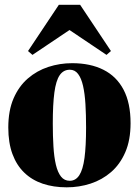

<svg xmlns="http://www.w3.org/2000/svg" viewBox="-20 -790 594 822"><path d="M15.5 -244Q15.5 -316.5 38 -368.5Q60.5 -420.5 99.2 -454Q138 -487.5 187 -503.5Q236 -519.5 289 -519.5Q367 -519.5 423 -491.2Q479 -463 509 -406Q539 -349 539 -262.5Q539 -190.5 516.5 -138.5Q494 -86.5 455.5 -53.2Q417 -20 368 -4Q319 12 265.5 12Q209 12 163 -3.5Q117 -19 84 -50.8Q51 -82.5 33.2 -130.8Q15.5 -179 15.5 -244ZM278.5 -16Q304 -16 319.5 -39.8Q335 -63.5 341.8 -114Q348.5 -164.5 348.5 -244.5Q348.5 -299 345.8 -344.2Q343 -389.5 335.5 -422.5Q328 -455.5 314.2 -473.5Q300.5 -491.5 279 -491.5Q251.5 -491.5 235.5 -468Q219.5 -444.5 212.8 -393.8Q206 -343 206 -261Q206 -207.5 208.8 -162.8Q211.5 -118 219.2 -85Q227 -52 241.2 -34Q255.5 -16 278.5 -16ZM119 -555 100 -571.5 232 -769.5H323L455 -571.5L436 -555L277.5 -661.5Z"/></svg>

Font: Merriweather 144pt Black
Style: Regular
Weight: 900
Version: Version 2.100